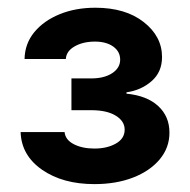

<svg xmlns="http://www.w3.org/2000/svg" viewBox="-20 -825 482 487"><path d="M219.5 -358Q139.2 -358 86.6 -394.5Q34.1 -431.1 32.3 -490.1H143.8Q145.6 -470.5 167.1 -459.3Q188.6 -448.2 219.5 -448.2Q251.4 -448.2 273.8 -460.8Q296.2 -473.4 296.2 -496.1Q296.2 -517.8 273.6 -531.6Q251.1 -545.5 211.3 -545.5H161.2V-626.1H211.3Q244.3 -626.1 264.6 -639.4Q284.8 -652.7 284.8 -673.7Q284.8 -694.2 267.2 -706.9Q249.6 -719.5 220.9 -719.5Q190.7 -719.5 169.4 -707.4Q148.1 -695.3 147 -675.4H42.3Q43 -714.1 66.9 -743.3Q90.9 -772.4 131.2 -788.9Q171.5 -805.4 221.9 -805.4Q298.3 -805.4 344.6 -769Q391 -732.6 391 -680.4Q391 -642 364.3 -619Q337.7 -595.9 300.8 -590.9V-587.4Q352.6 -582.4 381.2 -556.1Q409.8 -529.8 409.8 -488.6Q409.8 -450.3 385.1 -420.8Q360.4 -391.3 317.5 -374.6Q274.5 -358 219.5 -358Z"/></svg>

Font: Inter UI
Style: Bold
Weight: 700
Designer: Rasmus Andersson
Foundry: rsms
Version: 3.2;8d6f07862